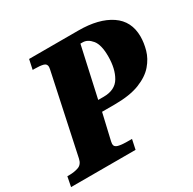

<svg xmlns="http://www.w3.org/2000/svg" viewBox="-182 -877 1046 1039"><g transform="rotate(-30 341.5 -357.0)"><path d="M-25 0 -13 -61H0Q31 -61 56.5 -70Q82 -79 89 -112L190 -585Q197 -616 197 -623Q197 -643 177 -648Q157 -653 125 -653H112L125 -714H433Q560 -714 634 -664Q708 -614 708 -518Q708 -479 696 -436Q684 -393 651.5 -355Q619 -317 558.5 -293Q498 -269 402 -269H324L291 -127Q288 -114 286 -105Q284 -96 284 -91Q284 -72 305.5 -66.5Q327 -61 358 -61H391L378 0ZM372 -335Q444 -335 473.5 -385Q503 -435 503 -513Q503 -585 477.5 -616Q452 -647 421 -647H407L338 -335Z"/></g></svg>

Font: Noto Serif Black
Style: Italic
Weight: 900
Italic angle: -12°
Designer: Monotype Design Team
Foundry: Monotype Imaging Inc.
Version: Version 2.013